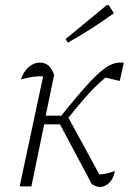

<svg xmlns="http://www.w3.org/2000/svg" viewBox="-20 -730 523 752"><path d="M57 0 149 -431Q125 -432 105 -428.5Q85 -425 62 -419Q71 -448 91.5 -466.5Q112 -485 136 -485Q176 -485 192 -437L159 -277H220Q290 -364 333.5 -410.5Q377 -457 407 -473Q437 -489 465 -484L449 -413L393 -426Q371 -408 350.5 -387.5Q330 -367 305.5 -338.5Q281 -310 248 -269L369 -47Q383 -47 397.5 -50.5Q412 -54 430 -60Q422 -19 394.5 -4Q367 11 339 -10L215 -243H153L103 0ZM246 -563 237 -577 398 -710H406L426 -678Q383 -647 338.5 -618.5Q294 -590 246 -563Z"/></svg>

Font: Piazzolla ExtraLight
Style: Italic
Weight: 200
Italic angle: -11.3°
Designer: Juan Pablo del Peral
Foundry: Huerta Tipografica
Version: Version 1.330